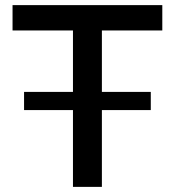

<svg xmlns="http://www.w3.org/2000/svg" viewBox="-20 -730 683 750"><path d="M74 -300V-371H265V-611H29V-710H614V-611H378V-371H569V-300H378V0H265V-300Z"/></svg>

Font: Raleway SemiBold
Style: Regular
Weight: 600
Designer: Matt McInerney, Pablo Impallari, Rodrigo Fuenzalida
Foundry: Matt McInerney, Pablo Impallari, Rodrigo Fuenzalida
Version: Version 4.026